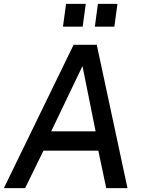

<svg xmlns="http://www.w3.org/2000/svg" viewBox="-34 -974 731 994"><path d="M96 0 191 -194H475L516 0H626L467 -742H347L-14 0ZM308 -954 292 -836H394L410 -954ZM473 -954 457 -836H558L574 -954ZM393 -632 461 -294H231Z"/></svg>

Font: Cheyenne Sans Medium
Style: Italic
Weight: 500
Italic angle: -8.13011°
Designer: The Public Sans project authors (U.S. Web Design System), Libre Franklin designed by Pablo Impallari and Rodrigo Fuenzal
Foundry: The Cheyenne Sans Project Authors
Version: Version 2.007